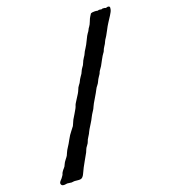

<svg xmlns="http://www.w3.org/2000/svg" viewBox="-173 -908 1116 1252"><g transform="rotate(-20 385.0 -282.0)"><path d="M689 -780.3Q689.9 -778.8 694.3 -779.3Q699.2 -779.8 702.1 -777.3Q705.1 -774.9 712.4 -777.8Q719.7 -780.8 725.6 -778.8Q731.4 -776.9 732.9 -772.9Q733.9 -769 731.4 -756.3Q729 -743.7 714.4 -721.2Q700.2 -698.7 688.5 -681.2Q676.8 -663.6 660.2 -631.3Q643.1 -599.1 637.7 -592.3Q632.3 -585.4 627.4 -575.2Q623 -564.9 619.6 -558.6Q615.7 -550.8 607.9 -540Q600.6 -528.8 598.1 -520.5Q595.7 -512.2 588.4 -503.9Q581.5 -495.6 565.9 -466.8Q550.8 -438.5 546.4 -430.7Q542 -422.9 536.6 -416.5Q525.9 -403.8 520 -386.2Q516.6 -380.9 509.8 -371.1Q502.9 -361.3 500.5 -356.4Q498 -351.6 494.6 -344.2Q488.3 -330.1 481 -321.8Q470.7 -310.1 464.4 -296.4Q458 -282.7 437 -248Q416 -213.9 410.2 -199.7Q404.8 -185.5 394.5 -170.9Q384.3 -156.2 375.5 -138.7Q367.2 -121.1 353.5 -99.6Q339.8 -78.1 335.4 -70.3Q331.1 -62.5 327.1 -54.7Q323.2 -45.9 321.3 -42.5Q319.3 -39.1 312.5 -28.3Q306.6 -17.6 303.7 -13.7Q300.8 -9.8 298.3 -1.5Q293.9 12.7 283.7 24.9Q273.4 37.1 269 49.8Q264.2 62 262.7 64.9Q261.7 67.9 236.3 111.8Q210.9 155.8 198.2 185.1Q185.5 214.4 169.9 216.8Q160.2 218.8 143.1 216.3Q126 213.9 119.6 215.3Q113.3 216.8 107.4 216.8L77.1 212.9Q75.2 212.9 67.4 214.4Q39.1 219.7 35.2 200.7Q33.7 192.4 41 183.6Q48.8 175.8 53.7 169.9Q58.6 164.1 64.9 154.3Q70.8 144.5 70.3 143.1Q69.3 141.6 76.2 130.9Q83 120.1 91.3 111.8Q99.6 103.5 104.5 89.8Q109.9 76.7 121.6 62.5Q132.8 48.8 137.2 41L143.6 26.4Q151.4 7.8 162.6 -8.3Q173.8 -24.4 188 -51.3Q202.1 -78.1 220.2 -100.1Q238.3 -122.1 240.2 -126Q242.2 -129.9 249 -145.5Q255.9 -161.1 257.3 -164.1Q258.8 -167 277.3 -197.3Q299.8 -233.9 301.8 -244.1Q304.2 -254.4 322.3 -281.2Q347.2 -317.9 353.5 -335Q359.4 -352.1 369.1 -363.8Q378.9 -375.5 382.3 -384.3Q385.7 -393.1 388.7 -397Q391.6 -400.9 398.4 -412.1Q406.2 -423.3 409.2 -427.7Q412.1 -432.1 416 -441.9Q419.9 -451.7 426.8 -461.4Q434.1 -470.7 437.5 -476.6Q440.9 -482.4 445.8 -494.6Q450.7 -507.3 454.1 -511.2Q456.1 -516.1 461.4 -523.4Q470.2 -535.2 474.1 -545.4Q478 -555.7 490.2 -573.7Q502.4 -591.8 516.6 -622.1Q530.8 -652.3 538.6 -662.1Q546.4 -671.4 550.3 -680.2Q553.7 -689 561.5 -698.7Q569.3 -708.5 577.1 -729Q585 -750 590.8 -758.3Q596.7 -766.6 600.1 -772.9Q601.1 -776.9 606.4 -777.8Q611.8 -778.8 615.2 -779.8Q618.7 -780.8 630.9 -780.3Q643.1 -779.8 645 -778.3Q647 -776.9 653.8 -778.8Q660.2 -780.8 662.1 -779.8Q664.1 -778.8 668.9 -778.8Q673.8 -778.8 674.8 -777.8Q675.8 -776.9 681.6 -779.3Q687.5 -781.7 689 -780.3Z"/></g></svg>

Font: AntiqueNobleBold
Style: Bold
Weight: 700
Version: Version 001.000